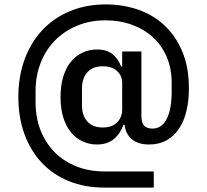

<svg xmlns="http://www.w3.org/2000/svg" viewBox="-20 -728 936 869"><path d="M676 121H453Q363 121 291 91.5Q219 62 168.5 8Q118 -46 90.5 -121.5Q63 -197 63 -289Q63 -381 91 -458Q119 -535 170.5 -590.5Q222 -646 295.5 -677Q369 -708 459 -708Q536 -708 604.5 -684.5Q673 -661 724 -613.5Q775 -566 805 -495Q835 -424 835 -328Q835 -273 824 -226.5Q813 -180 790.5 -146Q768 -112 734 -93Q700 -74 655 -74Q604 -74 576 -98.5Q548 -123 544 -163H539Q524 -122 494.5 -98Q465 -74 419 -74Q385 -74 355 -87.5Q325 -101 302.5 -127.5Q280 -154 267 -194.5Q254 -235 254 -289Q254 -343 267 -383.5Q280 -424 302.5 -450.5Q325 -477 355 -490.5Q385 -504 419 -504Q465 -504 491 -481.5Q517 -459 528 -427H533V-495H620V-205Q620 -172 632.5 -159Q645 -146 670 -146Q712 -146 734.5 -189.5Q757 -233 757 -314V-353Q757 -418 734.5 -470.5Q712 -523 672 -559.5Q632 -596 577 -616Q522 -636 458 -636Q387 -636 328.5 -611.5Q270 -587 228.5 -544.5Q187 -502 164 -443.5Q141 -385 141 -316V-266Q141 -196 163.5 -138.5Q186 -81 227 -39.5Q268 2 325.5 25Q383 48 454 48H676ZM445 -151Q487 -151 510 -174Q533 -197 533 -233V-353Q533 -385 510 -406.5Q487 -428 445 -428Q399 -428 375 -400.5Q351 -373 351 -328V-251Q351 -206 375 -178.5Q399 -151 445 -151Z"/></svg>

Font: IBM Plex Sans Thai Medm
Style: Regular
Weight: 500
Designer: Mike Abbink, Paul van der Laan, Pieter van Rosmalen, Ben Mitchell, Mark Frömberg
Foundry: Bold Monday
Version: Version 1.2